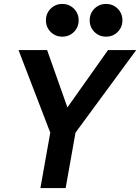

<svg xmlns="http://www.w3.org/2000/svg" viewBox="-20 -954 711 974"><path d="M185 0 235 -281 74 -700H219L322 -409L528 -700H671L363 -281L313 0ZM518 -768Q483 -768 459 -792Q435 -816 435 -851Q435 -886 459 -910Q483 -934 518 -934Q553 -934 577 -910Q601 -886 601 -851Q601 -816 577 -792Q553 -768 518 -768ZM296 -768Q261 -768 237 -792Q213 -816 213 -851Q213 -886 237 -910Q261 -934 296 -934Q331 -934 355 -910Q379 -886 379 -851Q379 -816 355 -792Q331 -768 296 -768Z"/></svg>

Font: Rethink Sans
Style: Bold Italic
Weight: 700
Italic angle: -10°
Designer: The Rethink Sans project authors (Hans Thiessen). DM Sans designed by Colophon Foundry.
Foundry: Rethink Communications LLC
Version: Version 1.001